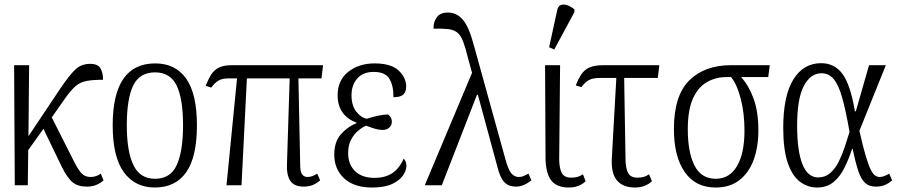

<svg xmlns="http://www.w3.org/2000/svg" viewBox="-20 -827 4018 857"><path d="M46 0 43 -536H110L107 -219L248 -430Q289 -491 316 -516.5Q343 -542 382 -542Q417 -542 428.5 -522Q440 -502 440 -471Q394 -471 366 -465.5Q338 -460 318.5 -443.5Q299 -427 275 -394L211 -303L311 -105Q332 -64 347 -50.5Q362 -37 384 -37Q409 -37 430 -52L442 -22Q428 -9 409.5 -1.5Q391 6 368 6Q328 6 304.5 -13Q281 -32 256 -82L174 -252L106 -157L104 0Z M671 10Q583 10 533 -58Q483 -126 483 -268Q483 -544 673 -544Q763 -544 811 -476Q859 -408 859 -268Q859 -126 811 -58Q763 10 671 10ZM672 -29Q741 -29 769 -90.5Q797 -152 797 -268Q797 -386 768.5 -445Q740 -504 672 -504Q603 -504 574.5 -445Q546 -386 546 -268Q546 -151 575.5 -90Q605 -29 672 -29Z M991 0 1038 -477H997Q973 -477 956.5 -468Q940 -459 923 -436L898 -444Q910 -474 923 -494.5Q936 -515 957.5 -525.5Q979 -536 1016 -536H1422L1415 -477H1312L1320 -87Q1320 -37 1353 -37Q1365 -37 1375.5 -41.5Q1386 -46 1396 -52L1409 -22Q1390 -6 1373 0Q1356 6 1336 6Q1292 6 1275 -21Q1258 -48 1261 -99L1273 -477H1082L1058 0Z M1641 10Q1560 10 1516 -31Q1472 -72 1472 -137Q1472 -194 1502 -228Q1532 -262 1571 -277V-280Q1531 -294 1509 -325Q1487 -356 1487 -402Q1487 -469 1534.5 -506.5Q1582 -544 1652 -544Q1726 -544 1759.5 -512Q1793 -480 1793 -441Q1793 -418 1780.5 -405.5Q1768 -393 1736 -393Q1737 -443 1718.5 -474.5Q1700 -506 1648 -506Q1600 -506 1574.5 -476.5Q1549 -447 1549 -402Q1549 -356 1570 -329Q1591 -302 1617 -297Q1642 -305 1667.5 -310.5Q1693 -316 1712 -316Q1719 -311 1724 -303Q1729 -295 1729 -283Q1729 -268 1717.5 -257.5Q1706 -247 1687 -247Q1672 -247 1655 -252Q1638 -257 1614 -266Q1597 -259 1578.5 -243.5Q1560 -228 1547 -203.5Q1534 -179 1534 -144Q1534 -93 1565 -63Q1596 -33 1652 -33Q1698 -33 1730 -53.5Q1762 -74 1782 -119Q1786 -115 1790 -107Q1794 -99 1794 -86Q1794 -66 1778.5 -43.5Q1763 -21 1729.5 -5.5Q1696 10 1641 10Z M1876 0 2087 -502 2070 -564Q2058 -613 2047.5 -641Q2037 -669 2021.5 -681.5Q2006 -694 1981 -697Q1956 -700 1915 -699Q1914 -727 1929 -749Q1944 -771 1979 -771Q2019 -771 2046.5 -738.5Q2074 -706 2097 -618L2236 -116Q2249 -68 2263 -52.5Q2277 -37 2295 -37Q2308 -37 2318.5 -42Q2329 -47 2339 -52L2352 -22Q2339 -11 2320.5 -2.5Q2302 6 2283 6Q2250 6 2231 -14Q2212 -34 2200 -83L2113 -404H2109L1952 0Z M2519 10Q2465 10 2440.5 -21.5Q2416 -53 2415 -122L2413 -536H2480L2476 -118Q2476 -78 2487 -56Q2498 -34 2530 -34Q2544 -34 2556 -37Q2568 -40 2582 -49L2594 -18Q2565 10 2519 10ZM2454 -606 2431 -616 2467 -781Q2471 -801 2484.5 -805Q2498 -809 2514 -803Q2530 -797 2544 -785V-773Z M2814 10Q2761 10 2734 -21.5Q2707 -53 2711 -122L2731 -479H2655Q2627 -479 2609.5 -470Q2592 -461 2575 -438L2550 -446Q2562 -476 2575.5 -496Q2589 -516 2611.5 -526Q2634 -536 2675 -536H2923L2916 -479H2766L2772 -118Q2772 -78 2783 -56Q2794 -34 2825 -34Q2840 -34 2852 -37Q2864 -40 2877 -49L2890 -18Q2860 10 2814 10Z M3174 10Q3084 10 3036 -59.5Q2988 -129 2988 -251Q2988 -400 3056.5 -468Q3125 -536 3242 -536H3416L3409 -483H3288Q3323 -444 3344 -386Q3365 -328 3365 -245Q3365 -171 3344 -113.5Q3323 -56 3280.5 -23Q3238 10 3174 10ZM3175 -29Q3236 -29 3269.5 -85.5Q3303 -142 3303 -244Q3303 -323 3286 -387.5Q3269 -452 3243 -483H3223Q3174 -483 3134.5 -460Q3095 -437 3072.5 -386Q3050 -335 3050 -250Q3050 -147 3080 -88Q3110 -29 3175 -29Z M3627 10Q3585 10 3550.5 -16Q3516 -42 3496 -100.5Q3476 -159 3476 -257Q3476 -399 3521 -472Q3566 -545 3645 -545Q3705 -545 3740.5 -497Q3776 -449 3796 -330H3800L3859 -536H3934L3816 -243Q3831 -176 3843 -135Q3855 -94 3865 -73Q3875 -52 3885 -44.5Q3895 -37 3907 -37Q3917 -37 3928 -41.5Q3939 -46 3949 -52L3962 -22Q3948 -9 3930 -1.5Q3912 6 3890 6Q3860 6 3842 -10Q3824 -26 3811.5 -62.5Q3799 -99 3786 -162H3783Q3769 -118 3749.5 -78.5Q3730 -39 3700.5 -14.5Q3671 10 3627 10ZM3632 -35Q3663 -35 3685.5 -54.5Q3708 -74 3723.5 -105Q3739 -136 3750.5 -171Q3762 -206 3772 -238Q3756 -330 3740 -388Q3724 -446 3702 -473Q3680 -500 3647 -500Q3598 -500 3568 -443.5Q3538 -387 3538 -266Q3538 -154 3561.5 -94.5Q3585 -35 3632 -35Z"/></svg>

Font: Noto Serif Condensed Light
Style: Regular
Weight: 300
Width: 3
Designer: Monotype Design Team
Foundry: Monotype Imaging Inc.
Version: Version 2.013